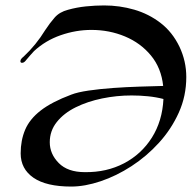

<svg xmlns="http://www.w3.org/2000/svg" viewBox="-20 -667 710 706"><path d="M242 19Q150 19 103 -13.5Q56 -46 56 -103Q56 -151 72.5 -190Q89 -229 129.5 -260.5Q170 -292 242 -319Q265 -328 306 -334Q347 -340 396 -343.5Q445 -347 493.5 -348.5Q542 -350 580 -351Q573 -417 535 -463Q497 -509 439.5 -533Q382 -557 316 -557Q259 -557 203 -537.5Q147 -518 105 -479Q98 -472 91 -463.5Q84 -455 76 -446Q74 -443 70 -439.5Q66 -436 61 -436Q55 -436 55 -442Q55 -447 59 -451.5Q63 -456 67 -459Q113 -502 146 -556Q163 -582 181 -602.5Q199 -623 230 -631Q262 -640 296 -643.5Q330 -647 363 -647Q420 -647 473.5 -631.5Q527 -616 570.5 -582.5Q614 -549 640 -495Q665 -442 665 -384Q665 -314 637.5 -253Q610 -192 564.5 -142Q519 -92 463.5 -56Q408 -20 350 -0.5Q292 19 242 19ZM292 -34Q372 -33 436 -66.5Q500 -100 538.5 -161Q577 -222 581 -303Q554 -310 524 -313Q494 -316 464 -316Q409 -316 355.5 -305Q302 -294 258.5 -272.5Q215 -251 189 -218.5Q163 -186 163 -144Q163 -101 196 -67.5Q229 -34 292 -34Z"/></svg>

Font: Tapestry
Style: Regular
Weight: 400
Designer: Robert E. Leuschke
Foundry: Robert E. Leuschke
Version: Version 1.010; ttfautohint (v1.8.4.7-5d5b)